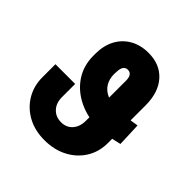

<svg xmlns="http://www.w3.org/2000/svg" viewBox="-194 -893 1059 1059"><g transform="rotate(45 335.0 -363.5)"><path d="M612.3 -411.1 617.7 -272Q574.7 -261.7 549.6 -256.3Q524.4 -251 508.3 -249Q492.2 -247.1 475.6 -247.1Q386.2 -247.1 316.7 -280.8Q247.1 -314.5 207.5 -373.8Q168 -433.1 168 -510.7V-528.3Q168.5 -591.8 194.1 -638.7Q219.7 -685.5 265.6 -711.4Q311.5 -737.3 372.6 -737.3Q461.9 -737.3 513.7 -679.4Q565.4 -621.6 565.4 -520V-228.5Q565.4 -157.2 531.2 -103.5Q497.1 -49.8 438.7 -20Q380.4 9.8 306.6 9.8Q231.4 9.8 174.6 -21.2Q117.7 -52.2 85.4 -106.2Q53.2 -160.2 53.2 -228.5V-329.6H207V-228.5Q206.5 -181.6 232.9 -153.3Q259.3 -125 301.3 -125Q342.3 -125 367.4 -153.1Q392.6 -181.2 392.6 -228.5V-541.5Q392.6 -566.4 383.3 -578.6Q374 -590.8 357.4 -590.8Q340.8 -590.8 331.5 -578.4Q322.3 -565.9 321.3 -540L320.3 -520Q320.3 -480.5 338.4 -452.1Q356.4 -423.8 391.4 -408.9Q426.3 -394 475.6 -394Q487.8 -394 493.7 -394Q499.5 -394 509.5 -395.3Q519.5 -396.5 542.7 -400.1Q565.9 -403.8 612.3 -411.1Z"/></g></svg>

Font: Inter 24pt ExtraBold
Style: Regular
Weight: 800
Designer: Rasmus Andersson
Foundry: rsms
Version: Version 4.001;git-66647c0bb